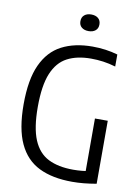

<svg xmlns="http://www.w3.org/2000/svg" viewBox="-99 -989 774 1061"><g transform="rotate(10 287.5 -458.5)"><path d="M381.2 6.3Q270.5 6.3 195.3 -30.6Q120.2 -67.4 81.8 -149.7Q43.3 -232.1 43.3 -369.3Q43.3 -508.2 81.5 -591.5Q119.7 -674.8 191.4 -712Q263.1 -749.3 363.4 -749.3Q400.6 -749.3 436.7 -744.4Q472.7 -739.5 505.5 -729.8V-662.3Q469 -673.1 435.3 -677.7Q401.6 -682.3 367.1 -682.3Q288.3 -682.3 234 -653.8Q179.6 -625.3 151.2 -556.9Q122.9 -488.6 122.9 -368.5Q122.9 -251.7 151 -184.4Q179.2 -117 235.5 -88.7Q291.7 -60.5 375.5 -60.5Q400.1 -60.5 423.5 -62.7Q446.9 -64.9 468.6 -69.2L445.2 -43.7V-360H517.1V-6.5Q479 0 446.2 3.2Q413.4 6.3 381.2 6.3ZM326 -829.5Q301.9 -829.5 287.3 -841.6Q272.6 -853.6 272.6 -875.7Q272.6 -898.4 287.3 -910.5Q301.9 -922.7 326 -922.7Q350.2 -922.7 364.8 -910.5Q379.4 -898.4 379.4 -875.7Q379.4 -853.6 364.8 -841.6Q350.2 -829.5 326 -829.5Z"/></g></svg>

Font: Encode Sans Condensed Thin
Style: Regular
Weight: 100
Width: 3
Designer: Multiple Designers
Foundry: Impallari Type
Version: Version 3.002